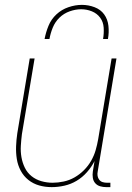

<svg xmlns="http://www.w3.org/2000/svg" viewBox="-20 -760 540 788"><path d="M192 8Q165 8 140.5 1Q116 -6 96.5 -21.5Q77 -37 65 -59.5Q53 -82 49 -107.5Q45 -133 46 -159.5Q47 -186 51 -213L102 -520H122L70 -210Q67 -186 65.5 -162Q64 -138 68 -115Q72 -92 82 -71.5Q92 -51 109.5 -37Q127 -23 149.5 -16.5Q172 -10 196 -10Q218 -10 241.5 -15Q265 -20 286 -32Q307 -44 324.5 -61.5Q342 -79 354 -100Q366 -121 372.5 -143.5Q379 -166 383 -189L438 -520H458L381 -56Q379 -47 380.5 -38Q382 -29 387.5 -22Q393 -15 401.5 -12.5Q410 -10 419 -10H433V8H416Q403 8 391 4.5Q379 1 371 -8Q363 -17 361 -30Q359 -43 361 -56L368 -99Q356 -75 337 -53.5Q318 -32 294.5 -18Q271 -4 244.5 2Q218 8 192 8ZM163 -600Q168 -627 179 -654Q190 -681 211.5 -701Q233 -721 261 -730.5Q289 -740 316 -740Q343 -740 368 -730.5Q393 -721 407.5 -701Q422 -681 425 -654Q428 -627 423 -600H403Q407 -623 405.5 -646.5Q404 -670 391 -687.5Q378 -705 357 -713.5Q336 -722 313 -722Q290 -722 266 -713.5Q242 -705 224 -687.5Q206 -670 196.5 -646.5Q187 -623 183 -600Z"/></svg>

Font: Iosevka Term Curly Thin
Style: Italic
Weight: 100
Italic angle: -9°
Designer: Belleve Invis
Foundry: Belleve Invis
Version: Version 32.3.0